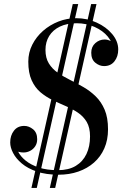

<svg xmlns="http://www.w3.org/2000/svg" viewBox="-20 -850 605 950"><path d="M270 14.5Q208 14.5 162.5 -1Q117 -16.5 88 -41Q59 -65.5 44.8 -93Q30.5 -120.5 30.5 -145Q30.5 -179.5 48.8 -203.2Q67 -227 100 -227Q123 -227 143.5 -210.5Q164 -194 164 -161Q164 -141 154.2 -126.2Q144.5 -111.5 129 -103.5Q113.5 -95.5 96.5 -95.5Q72 -95.5 51.8 -107.2Q31.5 -119 31.5 -145H57.5Q57.5 -124 69.5 -100Q81.5 -76 107 -55.2Q132.5 -34.5 172 -21.2Q211.5 -8 266.5 -8Q319.5 -8 354.8 -29.2Q390 -50.5 407.8 -88Q425.5 -125.5 425.5 -175Q425.5 -219 409 -246.8Q392.5 -274.5 365.2 -292.8Q338 -311 305.5 -325Q273 -339 240.2 -354.8Q207.5 -370.5 180.2 -393.5Q153 -416.5 136.5 -453Q120 -489.5 120 -545Q120 -590 139.8 -629Q159.5 -668 193.2 -697.5Q227 -727 269.2 -743.5Q311.5 -760 357 -760Q411 -760 458.5 -738.2Q506 -716.5 535.5 -681Q565 -645.5 565 -605Q565 -570.5 546.5 -546.8Q528 -523 495 -523Q472 -523 451.8 -539.5Q431.5 -556 431.5 -589Q431.5 -619 451.8 -636.8Q472 -654.5 497.5 -654.5Q513.5 -654.5 528.8 -646.2Q544 -638 554 -626.5Q564 -615 564 -605H538Q538 -639 513.5 -668.8Q489 -698.5 448 -716.8Q407 -735 359 -735Q311 -735 276.5 -718.5Q242 -702 223.5 -672.2Q205 -642.5 205 -603Q205 -563 221.8 -536Q238.5 -509 266 -490Q293.5 -471 326.8 -454.5Q360 -438 393 -419Q426 -400 453.5 -373.2Q481 -346.5 497.8 -307.2Q514.5 -268 514.5 -210Q514.5 -157.5 496.2 -116Q478 -74.5 445 -45.5Q412 -16.5 367.5 -1Q323 14.5 270 14.5ZM135.5 80 340 -830H367L162 80ZM226.5 80 431 -830H457.5L253 80Z"/></svg>

Font: Bodoni Moda 9pt
Style: Italic
Weight: 400
Italic angle: -13°
Designer: Owen Earl
Foundry: indestructible type
Version: Version 2.005